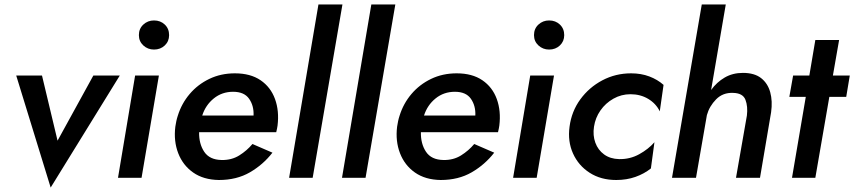

<svg xmlns="http://www.w3.org/2000/svg" viewBox="-20 -800 3844 864"><path d="M53 -460 208 44 519 -460H400L239 -167L169 -460Z M605 -642Q605 -614 625 -595.5Q645 -577 673 -577Q702 -577 721.5 -595.5Q741 -614 741 -642Q741 -671 721.5 -689.5Q702 -708 673 -708Q645 -708 625 -689.5Q605 -671 605 -642ZM588 -460 511 0H617L695 -460Z M890 -280Q905 -327 942 -357Q979 -387 1029 -387Q1079 -387 1101 -355.5Q1123 -324 1121 -280ZM876 -205H1223Q1225 -213 1226.5 -220.5Q1228 -228 1229 -235Q1237 -301 1217.5 -354.5Q1198 -408 1152.5 -439Q1107 -470 1037 -470Q974 -470 922 -445Q870 -420 833.5 -377Q797 -334 780 -279Q776 -267 773.5 -255Q771 -243 769 -230Q761 -165 782 -110.5Q803 -56 849.5 -23.5Q896 9 965 10Q1045 10 1104.5 -24.5Q1164 -59 1206 -113L1116 -152Q1091 -122 1056.5 -100.5Q1022 -79 977 -80Q923 -81 899 -117Q875 -153 876 -205Z M1413 -780 1281 0H1387L1521 -780Z M1651 -780 1519 0H1625L1759 -780Z M1888 -280Q1903 -327 1940 -357Q1977 -387 2027 -387Q2077 -387 2099 -355.5Q2121 -324 2119 -280ZM1874 -205H2221Q2223 -213 2224.5 -220.5Q2226 -228 2227 -235Q2235 -301 2215.5 -354.5Q2196 -408 2150.5 -439Q2105 -470 2035 -470Q1972 -470 1920 -445Q1868 -420 1831.5 -377Q1795 -334 1778 -279Q1774 -267 1771.5 -255Q1769 -243 1767 -230Q1759 -165 1780 -110.5Q1801 -56 1847.5 -23.5Q1894 9 1963 10Q2043 10 2102.5 -24.5Q2162 -59 2204 -113L2114 -152Q2089 -122 2054.5 -100.5Q2020 -79 1975 -80Q1921 -81 1897 -117Q1873 -153 1874 -205Z M2383 -642Q2383 -614 2403 -595.5Q2423 -577 2451 -577Q2480 -577 2499.5 -595.5Q2519 -614 2519 -642Q2519 -671 2499.5 -689.5Q2480 -708 2451 -708Q2423 -708 2403 -689.5Q2383 -671 2383 -642ZM2366 -460 2289 0H2395L2473 -460Z M2653 -230Q2659 -270 2682 -303Q2705 -336 2740.5 -356Q2776 -376 2817 -376Q2862 -376 2897 -355Q2932 -334 2949 -299L2966 -418Q2939 -442 2902 -456Q2865 -470 2820 -470Q2750 -470 2690.5 -438.5Q2631 -407 2591.5 -353Q2552 -299 2543 -230Q2534 -164 2558.5 -109.5Q2583 -55 2633.5 -22.5Q2684 10 2753 10Q2800 10 2839.5 -4Q2879 -18 2909 -42L2925 -160Q2898 -129 2856.5 -106Q2815 -83 2766 -84Q2726 -85 2698.5 -105Q2671 -125 2659 -158Q2647 -191 2653 -230Z M3341 -280 3292 0H3400L3450 -295Q3457 -345 3446 -385Q3435 -425 3405 -448.5Q3375 -472 3323 -472Q3277 -472 3241 -451Q3205 -430 3180 -395L3246 -780H3138L3004 0H3112L3161 -282Q3172 -322 3202.5 -353Q3233 -384 3279 -382Q3323 -381 3334.5 -351Q3346 -321 3341 -280Z M3649 -620 3622 -460H3549L3532 -364H3606L3544 0H3649L3712 -364H3788L3804 -460H3728L3756 -620Z"/></svg>

Font: Jost* 500 Medium Italic
Style: Italic
Weight: 500
Italic angle: -10°
Version: Version 3.200; ttfautohint (v0.97) -l 8 -r 50 -G 200 -x 14 -